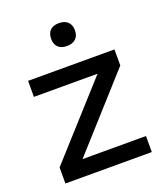

<svg xmlns="http://www.w3.org/2000/svg" viewBox="-130 -789 757 879"><g transform="rotate(-20 248.0 -350.0)"><path d="M37.1 -500H458V-421.9L148.9 -78.1H458V0H37.1V-78.1L347.2 -421.9H37.1ZM202.1 -643.1V-645Q202.1 -670.9 216.8 -685.5Q231.4 -700.2 259.8 -700.2Q287.6 -700.2 302.7 -685.5Q317.9 -670.9 317.9 -645V-643.1Q317.9 -617.7 302.5 -603.3Q287.1 -588.9 259.8 -588.9Q231.9 -588.9 217 -603.3Q202.1 -617.7 202.1 -643.1Z"/></g></svg>

Font: LT Wave Text
Style: Regular
Weight: 400
Designer: Daniel Lyons
Version: Version 2.5 (Glyphs App)